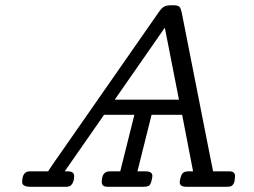

<svg xmlns="http://www.w3.org/2000/svg" viewBox="-20 -716 973 736"><path d="M64.9 -18.1Q64.9 -45.9 79.1 -55.2Q84 -59.1 92.8 -59.1H164.1Q178.2 -81.1 208 -123L588.9 -669.9Q600.1 -686 609.6 -690.9Q619.1 -695.8 637.2 -695.8H646Q663.1 -695.8 668.5 -689Q673.8 -682.1 676.8 -667L765.1 -219.2Q770 -192.4 781 -138.7Q792 -85 796.9 -59.1H859.9Q880.9 -59.1 880.9 -41Q880.9 -8.8 865.2 -2Q860.4 0 848.1 0H693.8Q668.9 0 668.9 -18.1Q668.9 -23.9 672.9 -37.4Q676.8 -50.8 683.8 -54.9Q690.9 -59.1 700.2 -59.1H720.2L678.2 -275.9H561L506.8 -59.1H538.1Q564 -59.1 564 -42Q564 -33.2 561 -23.9Q557.1 -7.8 550.5 -3.9Q543.9 0 530.8 0H392.1Q370.1 0 370.1 -18.1Q370.1 -59.1 399.9 -59.1H440.9L495.1 -275.9H378.9L228 -59.1H240.2Q264.2 -59.1 264.2 -41Q264.2 -20 254.9 -8.8Q249 0 232.9 0H97.2Q64.9 0 64.9 -18.1ZM419.9 -334H666L611.8 -609.9Z"/></svg>

Font: CMU Concrete
Style: Italic
Weight: 500
Italic angle: -14.04°
Version: Version 0.7.0